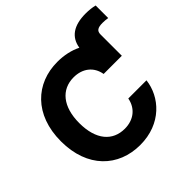

<svg xmlns="http://www.w3.org/2000/svg" viewBox="-206 -1020 1221 1221"><g transform="rotate(-45 405.0 -409.5)"><path d="M383.8 9.8C575.2 9.8 687 -121.1 702.1 -253.4H538.6C524.9 -178.7 467.3 -132.8 387.2 -132.8C278.8 -132.8 207.5 -211.9 207.5 -363.3C207.5 -510.3 277.8 -594.7 387.7 -594.7C468.3 -594.7 525.9 -549.3 538.1 -474.6H701.7V-666.5C701.7 -697.3 719.2 -709.5 763.2 -709.5C778.3 -709.5 793.5 -708 810.1 -705.6V-818.4C787.6 -824.2 759.8 -827.6 728.5 -827.6C621.1 -827.6 559.6 -784.7 546.9 -701.7C500 -725.1 444.8 -737.3 383.8 -737.3C191.4 -737.3 43 -602.5 43 -363.3C43 -125.5 188.5 9.8 383.8 9.8Z"/></g></svg>

Font: Raveo
Style: Bold
Weight: 700
Designer: Jakub Foglar, Rasmus Andersson (Inter)
Foundry: Jakubfoglar.com
Version: Version 1.100;Glyphs 3.2.3 (3260)